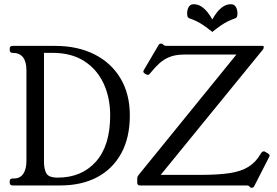

<svg xmlns="http://www.w3.org/2000/svg" viewBox="-20 -877 1312 908"><path d="M241 -660Q346 -660 425.5 -620.5Q505 -581 549.5 -507Q594 -433 594 -331Q594 -226 553.5 -152Q513 -78 439.5 -39Q366 0 265 0H40Q26 0 26 -13V-20Q26 -33 40 -33H46Q75 -33 90 -55Q105 -77 105 -116V-544Q105 -627 40 -627Q26 -627 26 -640V-647Q26 -660 40 -660ZM188 -112Q188 -78 199 -57.5Q210 -37 253 -37Q366 -37 433.5 -112.5Q501 -188 501 -331Q501 -416 469.5 -483Q438 -550 377.5 -588.5Q317 -627 229 -627H188ZM1248 -151Q1255 -146 1255 -141Q1255 -138 1252 -133L1182 4Q1178 11 1171 11Q1166 11 1163 9L1159 4Q1156 1 1151.5 0.5Q1147 0 1142 0H642Q629 0 629 -13V-32Q629 -37 630.5 -41Q632 -45 635 -49L1098 -619H852Q812 -619 784.5 -608.5Q757 -598 736 -579.5Q715 -561 694 -535L691 -531Q685 -523 680 -523Q675 -523 672 -525L665 -529Q658 -533 658 -539Q658 -543 661 -547L730 -664Q734 -671 742 -671Q744 -671 746.5 -670Q749 -669 754 -664Q758 -661 762.5 -660.5Q767 -660 771 -660H1222Q1227 -660 1227 -656V-651Q1227 -649 1225.5 -646Q1224 -643 1222 -641L740 -50H928Q1010 -50 1064.5 -58Q1119 -66 1154 -87.5Q1189 -109 1212 -148L1215 -153Q1220 -161 1226 -161Q1228 -161 1230 -161Q1232 -161 1234 -159ZM984 -785Q993 -802 1006 -818.5Q1019 -835 1035.5 -846Q1052 -857 1072 -857Q1088 -857 1095.5 -844Q1103 -831 1103 -814Q1103 -806 1101.5 -800Q1100 -794 1094 -791Q1074 -784 1058.5 -776.5Q1043 -769 1026 -757.5Q1009 -746 984 -726Q959 -746 942 -757.5Q925 -769 909.5 -776.5Q894 -784 874 -791Q868 -794 866.5 -800Q865 -806 865 -814Q865 -831 872.5 -844Q880 -857 896 -857Q916 -857 932.5 -846Q949 -835 962 -818.5Q975 -802 984 -785Z"/></svg>

Font: Young Serif Light
Style: Regular
Weight: 300
Designer: Bastien Sozeau
Foundry: NBR — Bastien Sozeau
Version: Version 5.001